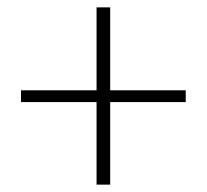

<svg xmlns="http://www.w3.org/2000/svg" viewBox="-20 -624 561 521"><path d="M242 -123H279V-347H484V-379H279V-604H242V-379H37V-347H242Z"/></svg>

Font: Noto Sans CJK Thin
Style: Regular
Weight: 100
Designer: Ryoko NISHIZUKA (kana & ideographs); Paul D. Hunt (Latin, Greek & Cyrillic); Wenlong ZHANG (bopomofo); Sandoll Communica
Foundry: Adobe Systems Incorporated
Version: Version 1.000;PS 1;hotconv 1.0.78;makeotf.lib2.5.61930